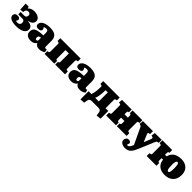

<svg xmlns="http://www.w3.org/2000/svg" viewBox="509 -2407 4505 4505"><g transform="rotate(45 2761.0 -154.5)"><path d="M272 14Q192 14 139 -2Q86 -18 60.5 -45.5Q35 -73 35 -106Q35 -145 59 -167.5Q83 -190 126 -190Q175 -190 193 -171.5Q211 -153 211 -134Q211 -120 203.5 -104Q196 -88 185 -77Q196 -72 208 -69Q220 -66 239 -66Q263 -66 282 -74.5Q301 -83 312.5 -100Q324 -117 324 -143Q324 -169 316.5 -185.5Q309 -202 292.5 -210.5Q276 -219 250 -219H116V-298H236Q274 -298 291 -319Q308 -340 308 -372Q308 -404 289 -419.5Q270 -435 241 -435Q220 -435 201.5 -426Q183 -417 172 -396.5Q161 -376 161 -341L71 -332L61 -521H162L177 -472Q204 -506 242.5 -522.5Q281 -539 342 -539Q391 -539 434 -523.5Q477 -508 504 -478Q531 -448 531 -404Q531 -372 514.5 -344.5Q498 -317 464.5 -298Q431 -279 379 -272V-270Q432 -267 469.5 -252.5Q507 -238 527.5 -212Q548 -186 548 -146Q548 -99 518 -63Q488 -27 427 -6.5Q366 14 272 14Z M757 14Q676 14 633 -23.5Q590 -61 590 -124Q590 -188 623.5 -222Q657 -256 722 -270Q787 -284 883 -287V-352Q883 -385 879 -406.5Q875 -428 862 -438.5Q849 -449 822 -449Q803 -449 785 -445Q767 -441 752 -432Q761 -418 767 -405.5Q773 -393 775.5 -384Q778 -375 778 -367Q778 -342 755 -325.5Q732 -309 683 -309Q642 -309 622.5 -328Q603 -347 603 -377Q603 -422 634 -456.5Q665 -491 723 -510.5Q781 -530 862 -530Q948 -530 1002 -508.5Q1056 -487 1082 -442.5Q1108 -398 1108 -330V-150Q1108 -127 1114 -116Q1120 -105 1139 -105Q1148 -105 1156.5 -107Q1165 -109 1172 -111L1188 -35Q1166 -18 1126.5 -2Q1087 14 1039 14Q985 14 952 -9Q919 -32 909 -63Q901 -47 882 -29Q863 -11 832.5 1.5Q802 14 757 14ZM842 -92Q856 -92 865 -97Q874 -102 878.5 -113Q883 -124 883 -140V-207Q857 -207 840 -200.5Q823 -194 815 -181Q807 -168 807 -145Q807 -122 814 -107Q821 -92 842 -92Z M1210 0V-93L1242 -99Q1258 -102 1263 -111Q1268 -120 1268 -146V-376Q1268 -402 1263 -411.5Q1258 -421 1242 -423L1210 -429V-522H1887V-429L1860 -425Q1841 -422 1835.5 -413Q1830 -404 1830 -384V-138Q1830 -118 1835.5 -109Q1841 -100 1860 -97L1887 -93V0H1564V-92L1580 -95Q1596 -98 1600.5 -107Q1605 -116 1605 -137V-410H1493V-139Q1493 -118 1497 -108Q1501 -98 1517 -95L1534 -92V0Z M2101 14Q2020 14 1977 -23.5Q1934 -61 1934 -124Q1934 -188 1967.5 -222Q2001 -256 2066 -270Q2131 -284 2227 -287V-352Q2227 -385 2223 -406.5Q2219 -428 2206 -438.5Q2193 -449 2166 -449Q2147 -449 2129 -445Q2111 -441 2096 -432Q2105 -418 2111 -405.5Q2117 -393 2119.5 -384Q2122 -375 2122 -367Q2122 -342 2099 -325.5Q2076 -309 2027 -309Q1986 -309 1966.5 -328Q1947 -347 1947 -377Q1947 -422 1978 -456.5Q2009 -491 2067 -510.5Q2125 -530 2206 -530Q2292 -530 2346 -508.5Q2400 -487 2426 -442.5Q2452 -398 2452 -330V-150Q2452 -127 2458 -116Q2464 -105 2483 -105Q2492 -105 2500.5 -107Q2509 -109 2516 -111L2532 -35Q2510 -18 2470.5 -2Q2431 14 2383 14Q2329 14 2296 -9Q2263 -32 2253 -63Q2245 -47 2226 -29Q2207 -11 2176.5 1.5Q2146 14 2101 14ZM2186 -92Q2200 -92 2209 -97Q2218 -102 2222.5 -113Q2227 -124 2227 -140V-207Q2201 -207 2184 -200.5Q2167 -194 2159 -181Q2151 -168 2151 -145Q2151 -122 2158 -107Q2165 -92 2186 -92Z M3096 159 3084 78Q3080 50 3070.5 33Q3061 16 3042 8Q3023 0 2991 0H2781Q2750 0 2731 8Q2712 16 2702 33Q2692 50 2688 78L2676 152L2559 159V-111H2653Q2666 -145 2674.5 -186.5Q2683 -228 2687.5 -277.5Q2692 -327 2692 -382Q2692 -404 2686 -412Q2680 -420 2666 -423L2634 -429V-522H3180V-429L3153 -425Q3134 -422 3128.5 -413Q3123 -404 3123 -384V-111H3213V146ZM2777 -111H2898V-410H2824Q2824 -381 2822.5 -351.5Q2821 -322 2818 -292Q2815 -262 2811 -234.5Q2807 -207 2801 -182Q2798 -169 2794.5 -156.5Q2791 -144 2786.5 -132.5Q2782 -121 2777 -111Z M3254 0V-93L3286 -99Q3302 -102 3307 -111Q3312 -120 3312 -146V-376Q3312 -402 3306 -411.5Q3300 -421 3286 -423L3249 -429L3258 -522H3578V-430L3561 -427Q3545 -424 3541 -414Q3537 -404 3537 -383V-325H3649V-385Q3649 -406 3644.5 -415Q3640 -424 3624 -427L3608 -430V-522H3931V-429L3904 -425Q3885 -422 3879.5 -413Q3874 -404 3874 -384V-138Q3874 -118 3879.5 -109Q3885 -100 3904 -97L3931 -93V0H3608V-92L3624 -95Q3640 -98 3644.5 -107Q3649 -116 3649 -137V-212H3537V-139Q3537 -118 3541 -108Q3545 -98 3561 -95L3578 -92V0Z M4100 230Q4033 230 3989 199.5Q3945 169 3945 116Q3945 79 3968 51.5Q3991 24 4031 24Q4069 24 4085.5 40.5Q4102 57 4102 78Q4102 90 4096 107.5Q4090 125 4082 144Q4113 149 4133.5 137Q4154 125 4168.5 101.5Q4183 78 4195 50L4204 28L4020 -362Q4011 -380 4004 -391.5Q3997 -403 3977 -408L3947 -416L3957 -517H4290V-419L4262 -415Q4240 -412 4236 -399Q4232 -386 4244 -358L4318 -184H4322L4389 -352Q4399 -377 4396 -392.5Q4393 -408 4371 -412L4339 -419L4352 -517H4578V-418L4546 -412Q4527 -408 4519 -396Q4511 -384 4497 -352L4350 -1Q4328 53 4305.5 95.5Q4283 138 4255.5 168Q4228 198 4190.5 214Q4153 230 4100 230Z M5202 18Q5123 18 5064 -9.5Q5005 -37 4970.5 -88Q4936 -139 4929 -212H4881V-139Q4881 -118 4885 -108Q4889 -98 4905 -95L4922 -92V0H4598V-93L4630 -99Q4646 -102 4651 -111Q4656 -120 4656 -146V-376Q4656 -402 4651 -411.5Q4646 -421 4630 -423L4598 -429V-522H4922V-430L4905 -427Q4889 -424 4885 -414Q4881 -404 4881 -383V-325H4935Q4950 -394 4991.5 -439Q5033 -484 5093 -505.5Q5153 -527 5225 -527Q5300 -527 5361 -499.5Q5422 -472 5458.5 -414Q5495 -356 5495 -264Q5495 -175 5459.5 -112Q5424 -49 5358.5 -15.5Q5293 18 5202 18ZM5215 -95Q5238 -95 5249 -131Q5260 -167 5260 -247Q5260 -311 5254 -347Q5248 -383 5237 -398.5Q5226 -414 5210 -414Q5189 -414 5175.5 -383.5Q5162 -353 5162 -281Q5162 -215 5167.5 -174Q5173 -133 5185 -114Q5197 -95 5215 -95Z"/></g></svg>

Font: Literata Black
Style: Regular
Weight: 900
Designer: Latin by Veronika Burian and Jose Scaglione. Greek by Irene Vlachou. Cyrillic by Vera Evstafieva.
Foundry: TypeTogether
Version: Version 3.103;gftools[0.9.29]